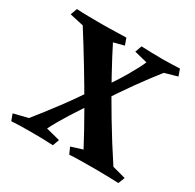

<svg xmlns="http://www.w3.org/2000/svg" viewBox="-146 -817 988 975"><g transform="rotate(30 348.5 -330.0)"><path d="M328 -660 342 -621 281 -605Q312 -543 360.5 -454.5Q409 -366 470 -264Q531 -162 599 -59L677 -38L662 0Q632 -1 599.5 -2Q567 -3 531 -3Q482 -3 441 -2.5Q400 -2 374 0L357 -38L424 -59Q377 -148 323.5 -241Q270 -334 214.5 -426Q159 -518 105 -603L24 -621L38 -660Q68 -658 110 -657.5Q152 -657 184 -657Q205 -657 231.5 -657.5Q258 -658 284 -659Q310 -660 328 -660ZM362 -304Q312 -231 273.5 -170Q235 -109 210 -59L292 -38L278 0Q246 -2 215 -2.5Q184 -3 144 -3Q112 -3 86.5 -2.5Q61 -2 34 0L20 -38L104 -59Q154 -121 210.5 -196.5Q267 -272 323 -358ZM339 -368Q394 -446 429.5 -507Q465 -568 479 -602L403 -621L417 -660Q449 -659 475.5 -658Q502 -657 539 -657Q566 -657 590.5 -658Q615 -659 642 -660L656 -621L582 -600Q535 -541 485 -471Q435 -401 376 -311Z"/></g></svg>

Font: Ruwudu
Style: Bold
Weight: 700
Designer: Becca Hirsbrunner Spalinger
Foundry: SIL International
Version: Version 3.000